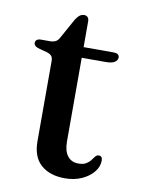

<svg xmlns="http://www.w3.org/2000/svg" viewBox="-72 -634 508 693"><g transform="rotate(10 182.0 -288.0)"><path d="M71 -428.5 44 -435.5Q31.5 -439 26.8 -443.5Q22 -448 22 -454Q22 -461.5 27.5 -465.5Q33 -469.5 42.5 -469.5H74.5Q87.5 -469.5 95.8 -473.8Q104 -478 110 -489.5L150.5 -562.5Q158 -574 165.2 -579Q172.5 -584 180.5 -584Q189 -584 193.8 -578.8Q198.5 -573.5 198.5 -564V-123.5Q198.5 -89 212.8 -70.8Q227 -52.5 252.5 -52.5Q270.5 -52.5 280.8 -58.8Q291 -65 297 -73Q303 -81 308 -87.5Q313 -94 321 -94Q327 -94 330.5 -90Q334 -86 334 -77Q334 -55.5 318.5 -36Q303 -16.5 275.8 -4Q248.5 8.5 213.5 8.5Q158.5 8.5 126 -20Q93.5 -48.5 93.5 -106.5V-400Q93.5 -412 88.5 -418.2Q83.5 -424.5 71 -428.5ZM151.5 -430.5V-469.5H309Q319 -469.5 324.2 -465.8Q329.5 -462 329.5 -454.5Q329.5 -444 319 -437.2Q308.5 -430.5 286 -430.5Z"/></g></svg>

Font: Fraunces
Style: Regular
Weight: 400
Version: Version 1.000;[b76b70a41]